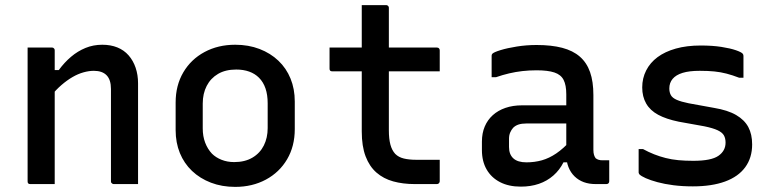

<svg xmlns="http://www.w3.org/2000/svg" viewBox="-20 -720 3040 751"><path d="M520 0Q495 0 473 0Q451 0 425 0Q422 0 419.5 -1.5Q417 -3 415.5 -5Q414 -7 414 -11Q414 -71 414 -131.5Q414 -192 414 -252Q414 -312 414 -372Q414 -408 397 -425.5Q380 -443 347 -443Q328 -443 306.5 -437Q285 -431 263.5 -418.5Q242 -406 220.5 -387.5Q199 -369 178 -343V-446H210Q232 -476 258 -498Q284 -520 314.5 -532.5Q345 -545 380 -545Q413 -545 439 -534.5Q465 -524 483 -503.5Q501 -483 510.5 -455Q520 -427 520 -394Q520 -346 520 -297Q520 -248 520 -199.5Q520 -151 520 -102Q520 -76 520 -50.5Q520 -25 520 0ZM194 0Q177 0 162 0Q147 0 131 0Q115 0 99 0Q96 0 94 -0.5Q92 -1 90.5 -2.5Q89 -4 88.5 -6Q88 -8 88 -11Q88 -64 88 -117.5Q88 -171 88 -223.5Q88 -276 88 -329Q88 -382 88 -435Q88 -466 88 -491.5Q88 -517 88 -534Q106 -534 122 -534Q138 -534 153 -534Q168 -534 183 -534Q187 -534 189 -532.5Q191 -531 192.5 -529Q194 -527 194 -523Q194 -436 194 -349Q194 -262 194 -174.5Q194 -87 194 0Z M900 -545Q952 -545 995 -528.5Q1038 -512 1069 -482.5Q1100 -453 1116.5 -412.5Q1133 -372 1133 -323V-215Q1133 -148 1103 -97Q1073 -46 1020 -17.5Q967 11 900 11Q848 11 805 -5.5Q762 -22 731 -51.5Q700 -81 683.5 -121.5Q667 -162 667 -211V-319Q667 -386 697 -437Q727 -488 780 -516.5Q833 -545 900 -545ZM904 -448Q862 -448 833 -431Q804 -414 788.5 -384Q773 -354 773 -315V-218Q773 -187 782.5 -162Q792 -137 809 -119Q824 -104 846.5 -95Q869 -86 896 -86Q938 -86 967.5 -103.5Q997 -121 1012 -151Q1027 -181 1027 -219V-316Q1027 -349 1018.5 -374Q1010 -399 993 -416Q977 -432 954.5 -440Q932 -448 904 -448Z M1269 -534H1689Q1694 -534 1697 -531Q1700 -528 1700 -523Q1700 -509 1700 -495.5Q1700 -482 1700 -469Q1700 -456 1700 -441H1280Q1277 -441 1275 -441.5Q1273 -442 1271.5 -443.5Q1270 -445 1269.5 -447Q1269 -449 1269 -452Q1269 -467 1269 -480Q1269 -493 1269 -506Q1269 -519 1269 -534ZM1700 -95Q1700 -74 1700 -53Q1700 -32 1700 -11Q1700 -7 1697 -3.5Q1694 0 1689 0Q1686 0 1676.5 0Q1667 0 1653.5 0Q1640 0 1626.5 0Q1613 0 1602 0Q1556 0 1518 -10.5Q1480 -21 1452.5 -45Q1425 -69 1410 -108.5Q1395 -148 1395 -206Q1395 -255 1395 -304.5Q1395 -354 1395 -403Q1395 -452 1395 -501Q1395 -550 1395 -600Q1395 -625 1395 -650Q1395 -675 1395 -700Q1419 -700 1442.5 -700Q1466 -700 1490 -700Q1494 -700 1496 -698.5Q1498 -697 1499.5 -695Q1501 -693 1501 -689Q1501 -629 1501 -569.5Q1501 -510 1501 -450Q1501 -390 1501 -330.5Q1501 -271 1501 -210Q1501 -177 1507 -154.5Q1513 -132 1526 -118Q1539 -105 1559.5 -100Q1580 -95 1608 -95Q1621 -95 1633.5 -95Q1646 -95 1659 -95Q1672 -95 1684 -95Z M2301 -348Q2301 -321 2301 -294.5Q2301 -268 2301 -240.5Q2301 -213 2301 -186Q2301 -159 2301 -134Q2301 -122 2303.5 -114Q2306 -106 2310 -101Q2315 -97 2321.5 -95Q2328 -93 2337 -93Q2339 -93 2341.5 -93Q2344 -93 2347 -93H2363Q2363 -72 2363 -52Q2363 -32 2363 -11Q2363 -6 2360 -3Q2357 0 2352 0Q2347 0 2333.5 0Q2320 0 2310 0Q2284 0 2263.5 -7.5Q2243 -15 2227.5 -30Q2212 -45 2203.5 -66.5Q2195 -88 2195 -116Q2195 -150 2195 -185.5Q2195 -221 2195 -255Q2195 -271 2195 -287Q2195 -303 2195 -319Q2195 -335 2195 -351Q2195 -387 2184.5 -407.5Q2174 -428 2148.5 -436.5Q2123 -445 2079 -445Q2050 -445 2023.5 -442Q1997 -439 1971.5 -433Q1946 -427 1920 -418H1903Q1903 -439 1903 -460Q1903 -481 1903 -501Q1903 -505 1904 -507Q1905 -509 1906 -510Q1912 -516 1938 -524Q1964 -532 2001.5 -538Q2039 -544 2079 -544Q2137 -544 2179 -533Q2221 -522 2248 -498.5Q2275 -475 2288 -438Q2301 -401 2301 -348ZM1971 -145Q1971 -116 1988 -100.5Q2005 -85 2039 -85Q2071 -85 2099.5 -93Q2128 -101 2156 -120Q2184 -139 2214 -172V-85H2184Q2169 -55 2144.5 -33.5Q2120 -12 2088 -1Q2056 10 2017 10Q1970 10 1936 -7.5Q1902 -25 1883.5 -57Q1865 -89 1865 -133V-166Q1865 -199 1876 -225Q1887 -251 1907.5 -269.5Q1928 -288 1957 -298Q1986 -308 2022 -308Q2057 -308 2090 -308Q2123 -308 2154.5 -308Q2186 -308 2217 -308Q2225 -308 2229.5 -296Q2234 -284 2235 -267.5Q2236 -251 2236 -237Q2200 -237 2169 -237Q2138 -237 2106.5 -237Q2075 -237 2039 -237Q2021 -237 2008.5 -233Q1996 -229 1987 -220Q1980 -212 1975.5 -201.5Q1971 -191 1971 -177Z M2692 -91Q2762 -91 2790 -110.5Q2818 -130 2818 -162Q2818 -179 2811.5 -190.5Q2805 -202 2787 -210.5Q2769 -219 2735 -226L2635 -244Q2586 -254 2554.5 -271Q2523 -288 2507.5 -315Q2492 -342 2492 -378Q2492 -414 2507.5 -444.5Q2523 -475 2552 -496.5Q2581 -518 2623.5 -530Q2666 -542 2721 -542Q2767 -542 2802 -536.5Q2837 -531 2858.5 -523.5Q2880 -516 2885 -510Q2886 -509 2886.5 -507.5Q2887 -506 2887.5 -505Q2888 -504 2888 -501Q2888 -480 2888 -458.5Q2888 -437 2888 -416H2871Q2845 -426 2822 -432Q2799 -438 2774.5 -440.5Q2750 -443 2717 -443Q2676 -443 2650 -435Q2624 -427 2611 -411.5Q2598 -396 2598 -374Q2598 -359 2604 -348Q2610 -337 2627 -329.5Q2644 -322 2674 -316L2773 -298Q2827 -289 2859.5 -270Q2892 -251 2907 -223Q2922 -195 2922 -155Q2922 -103 2895 -66Q2868 -29 2816 -10Q2764 9 2690 9Q2649 9 2614 4.5Q2579 0 2551.5 -7.5Q2524 -15 2506 -23Q2488 -31 2481 -38Q2480 -40 2479 -41.5Q2478 -43 2478 -45Q2478 -68 2478 -91Q2478 -114 2478 -137H2495Q2517 -125 2538.5 -116.5Q2560 -108 2583.5 -102Q2607 -96 2633.5 -93.5Q2660 -91 2692 -91Z"/></svg>

Font: Recursive Monospace Medium
Style: Regular
Weight: 500
Version: Version 1.047